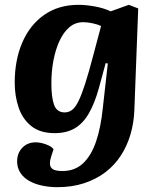

<svg xmlns="http://www.w3.org/2000/svg" viewBox="-20 -546 653 796"><path d="M427 -283 418 -284 390 -181Q372 -116 347.5 -74.5Q323 -33 289 -13.5Q255 6 207 6Q146 6 109.5 -23.5Q73 -53 57 -101Q41 -149 41 -203Q41 -297 72.5 -370Q104 -443 163.5 -484.5Q223 -526 306 -526Q335 -526 372 -519.5Q409 -513 439 -499L514 -526L553 -511L537 -89Q535 -37 521 11Q507 59 481 99Q455 139 417 168Q379 197 329 213.5Q279 230 218 230Q185 230 154.5 223.5Q124 217 101 204Q78 191 64.5 170.5Q51 150 51 123Q51 89 72.5 66.5Q94 44 129 44Q140 44 154.5 47.5Q169 51 182.5 57.5Q196 64 202 73L193 100Q187 118 187 132.5Q187 147 198.5 155Q210 163 239 163Q291 163 325 130.5Q359 98 378.5 40Q398 -18 406 -96ZM248 -80Q265 -80 278.5 -90Q292 -100 305 -126Q318 -152 333 -198.5Q348 -245 367 -318L399 -438Q385 -445 363.5 -449.5Q342 -454 325 -454Q292 -454 267.5 -433Q243 -412 226.5 -376Q210 -340 201.5 -295Q193 -250 193 -200Q193 -141 204.5 -110.5Q216 -80 248 -80Z"/></svg>

Font: Literata
Style: Bold Italic
Weight: 700
Italic angle: -2°
Designer: Latin by Veronika Burian and Jose Scaglione. Greek by Irene Vlachou. Cyrillic by Vera Evstafieva
Foundry: TypeTogether
Version: Version 3.103;gftools[0.9.29]